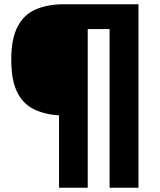

<svg xmlns="http://www.w3.org/2000/svg" viewBox="-20 -721 754 904"><path d="M258 163V-178Q189 -182 138 -207.5Q87 -233 60 -289Q33 -345 33 -440Q33 -540 63.5 -597Q94 -654 150 -677.5Q206 -701 283 -701H632V163H496V-584H393V163Z"/></svg>

Font: Ruda ExtraBold
Style: Regular
Weight: 800
Designer: Mariela Monsalve and Angelina Sanchez
Foundry: Mariela Monsalve and Angelina Sanchez
Version: Version 2.000